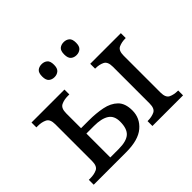

<svg xmlns="http://www.w3.org/2000/svg" viewBox="-170 -957 1170 1170"><g transform="rotate(-45 415.5 -372.0)"><path d="M508 -632Q486 -632 471.5 -644.5Q457 -657 457 -688Q457 -720 471.5 -732Q486 -744 508 -744Q529 -744 544 -732Q559 -720 559 -688Q559 -657 544 -644.5Q529 -632 508 -632ZM318 -632Q296 -632 281.5 -644.5Q267 -657 267 -688Q267 -720 281.5 -732Q296 -744 318 -744Q339 -744 354 -732Q369 -720 369 -688Q369 -657 354 -644.5Q339 -632 318 -632ZM23 0V-42H36Q69 -42 93.5 -53.5Q118 -65 118 -109V-426Q118 -470 93.5 -482Q69 -494 36 -494H23V-536H307V-494H294Q261 -494 236.5 -482Q212 -470 212 -426V-298H279Q341 -298 393.5 -287.5Q446 -277 478 -246Q510 -215 510 -153Q510 -87 459 -43.5Q408 0 303 0ZM529 0V-42H532Q565 -42 589.5 -53.5Q614 -65 614 -109V-426Q614 -470 589.5 -482Q565 -494 532 -494H529V-536H793V-494H790Q757 -494 732.5 -482.5Q708 -471 708 -427V-109Q708 -65 732.5 -53.5Q757 -42 790 -42H793V0ZM284 -46Q351 -46 380 -71.5Q409 -97 409 -158Q409 -209 375 -230.5Q341 -252 278 -252H212V-46Z"/></g></svg>

Font: NotoSerif-Regular
Style: Regular
Weight: 400
Designer: Monotype Design Team
Foundry: Monotype Imaging Inc.
Version: Version 2.007; ttfautohint (v1.8) -l 8 -r 50 -G 200 -x 14 -D